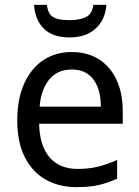

<svg xmlns="http://www.w3.org/2000/svg" viewBox="-20 -760 572 790"><path d="M275 -546Q340 -546 387 -516Q434 -486 459.5 -431.5Q485 -377 485 -304V-251H141Q143 -160 184 -112.5Q225 -65 299 -65Q347 -65 384.5 -74.5Q422 -84 462 -102V-25Q423 -7 385.5 1.5Q348 10 295 10Q223 10 168 -21Q113 -52 82 -113.5Q51 -175 51 -264Q51 -352 79 -415Q107 -478 157.5 -512Q208 -546 275 -546ZM275 -474Q217 -474 183 -433.5Q149 -393 143 -321H395Q395 -367 382 -401Q369 -435 342.5 -454.5Q316 -474 275 -474ZM418 -740Q415 -700 396.5 -670Q378 -640 345.5 -623Q313 -606 267 -606Q196 -606 160 -642.5Q124 -679 120 -740H173Q176 -713 187.5 -699.5Q199 -686 219.5 -681.5Q240 -677 268 -677Q305 -677 332 -689Q359 -701 364 -740Z"/></svg>

Font: Noto Sans Display
Style: Regular
Weight: 400
Designer: Monotype Design Team
Foundry: Monotype Imaging Inc.
Version: Version 2.003